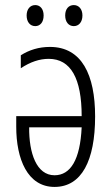

<svg xmlns="http://www.w3.org/2000/svg" viewBox="-20 -727 439 757"><path d="M85 -666C85 -640 99 -624 119 -624C138 -624 152 -639 152 -666C152 -692 138 -707 119 -707C99 -707 85 -691 85 -666ZM237 -666C237 -640 251 -624 271 -624C290 -624 305 -639 305 -666C305 -692 290 -707 271 -707C251 -707 237 -692 237 -666ZM177 -542C133 -542 95 -530 62 -509V-458C100 -483 136 -495 172 -495C259 -495 302 -418 302 -269H44V-227C44 -101 88 10 195 10C302 10 355 -94 355 -268C355 -431 303 -542 177 -542ZM302 -225C296 -97 258 -36 195 -36C124 -36 94 -123 95 -225Z"/></svg>

Font: Noto Sans UI Condensed Light
Style: Regular
Weight: 300
Width: 3
Designer: Monotype Design Team
Foundry: Monotype Imaging Inc.
Version: Version 1.901